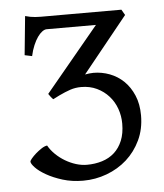

<svg xmlns="http://www.w3.org/2000/svg" viewBox="-48 -666 618 724"><g transform="rotate(-5 260.5 -304.0)"><path d="M476.6 -211.9Q476.6 -160.2 456.8 -118.4Q437 -76.7 404.1 -47.1Q371.1 -17.6 327.9 -1.5Q284.7 14.6 238.3 14.6Q196.3 14.6 160.9 3.7Q125.5 -7.3 99.9 -22Q74.2 -36.6 60.1 -51.5Q45.9 -66.4 45.9 -74.7Q45.9 -77.6 52.7 -85.9Q59.6 -94.2 69.8 -103.3Q80.1 -112.3 91.8 -120.1Q103.5 -127.9 113.8 -129.4Q124 -111.3 140.1 -95.7Q156.2 -80.1 175.5 -68.6Q194.8 -57.1 215.8 -50.5Q236.8 -43.9 257.3 -43.9Q288.1 -43.9 314.9 -52.2Q341.8 -60.5 361.3 -78.1Q380.9 -95.7 392.1 -122.8Q403.3 -149.9 403.3 -187Q403.3 -216.3 393.6 -243.7Q383.8 -271 365.2 -291.7Q346.7 -312.5 320.3 -325.2Q293.9 -337.9 260.7 -337.9Q238.8 -337.9 219.2 -331.3Q199.7 -324.7 176.3 -313.5L152.3 -301.3L151.4 -302.2Q147.9 -305.2 143.1 -311.5Q138.2 -317.9 135.7 -321.8L135.3 -322.8V-323.2L135.7 -323.7L336.9 -566.4H150.4Q142.6 -566.4 133.5 -559.8Q124.5 -553.2 115.7 -540.8Q106.9 -528.3 99.4 -510.5Q91.8 -492.7 86.9 -470.2L59.1 -476.1L73.7 -623Q84 -620.1 93 -618.4Q102.1 -616.7 111.6 -616Q121.1 -615.2 132.3 -615.2H437.5L449.7 -594.2L279.8 -383.8Q288.1 -385.3 295.9 -386.2Q303.7 -387.2 311.5 -387.2Q343.3 -387.2 373 -376Q402.8 -364.7 425.8 -342.5Q448.7 -320.3 462.6 -287.6Q476.6 -254.9 476.6 -211.9Z"/></g></svg>

Font: Gentium Plus Phon
Style: Regular
Weight: 400
Designer: J. Victor Gaultney, Annie Olsen, Iska Routamaa, Becca Hirsbrunner
Foundry: SIL International
Version: Version 5.000